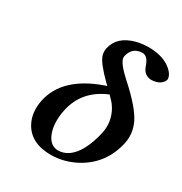

<svg xmlns="http://www.w3.org/2000/svg" viewBox="-166 -823 911 959"><g transform="rotate(30 289.5 -343.0)"><path d="M383.3 -377 365.2 -396Q236.8 -342.8 209 -216.8Q190.4 -130.4 216.8 -71.3Q238.3 -25.9 280.3 -24.9Q346.7 -24.9 391.1 -104.5Q415.5 -149.4 429.7 -213.9Q443.8 -280.8 409.7 -342.3Q397.9 -362.8 383.3 -377ZM334 -426.8 322.3 -438Q250.5 -508.8 238.3 -544.4Q231.4 -565.9 235.8 -586.9Q252.4 -664.6 347.2 -689.5Q379.4 -697.8 415.5 -698.2Q511.2 -698.2 559.1 -647.9Q581.5 -623.5 578.1 -603Q564 -566.4 510.7 -563Q473.1 -563 456.1 -596.2Q453.1 -602.5 451.2 -607.9Q435.5 -656.7 405.8 -658.2Q348.6 -658.2 334 -602.1Q333.5 -599.1 333 -597.2Q327.1 -569.3 391.1 -509.8Q397 -504.4 403.8 -498Q509.8 -402.8 539.6 -339.4Q564.9 -283.2 553.2 -226.1Q523.9 -89.4 404.8 -24.9Q335.9 11.7 261.2 12.2Q146 12.2 101.6 -68.4Q70.8 -125 86.4 -200.2Q118.2 -350.6 320.3 -422.4Q327.6 -424.8 334 -426.8Z"/></g></svg>

Font: Linux Libertine Slanted O
Style: Bold Slanted
Weight: 700
Designer: Philipp H. Poll
Foundry: Philipp H. Poll
Version: Version 5.0.0